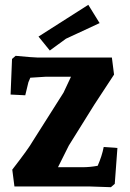

<svg xmlns="http://www.w3.org/2000/svg" viewBox="-20 -775 540 798"><path d="M169 -456Q166 -456 106 -452L98 -433L85 -379L24 -382L30 -530L45 -543Q119 -536 134 -536H445L454 -465L372 -340L266 -170L221 -80H323Q354 -80 386 -86Q404 -127 411 -164L468 -160L457 -11L441 3Q367 0 352 0H40L31 -70Q100 -159 116 -188L244 -390L275 -456ZM347 -755 394 -679Q272 -623 254 -614L187 -565L140 -623Z"/></svg>

Font: Andada SC
Style: Bold
Weight: 700
Designer: Carolina Giovagnoli
Foundry: Carolina Giovagnoli
Version: Version 1.003